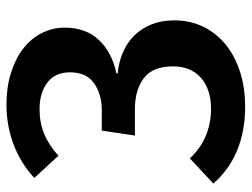

<svg xmlns="http://www.w3.org/2000/svg" viewBox="-110 -636 761 580"><g transform="rotate(-90 270.0 -345.5)"><path d="M499 -199Q499 -152 480.5 -113Q462 -74 428 -45.5Q394 -17 345.5 -1Q297 15 237 15Q165 15 106.5 -9Q48 -33 6 -81L82 -152Q113 -119 151 -103.5Q189 -88 231 -88Q291 -88 325.5 -118.5Q360 -149 360 -203Q360 -264 324.5 -291Q289 -318 230 -318H151L166 -418H228Q275 -418 308.5 -441Q342 -464 342 -514Q342 -559 311 -582.5Q280 -606 231 -606Q190 -606 156 -592Q122 -578 90 -549L23 -622Q69 -664 125.5 -685Q182 -706 244 -706Q297 -706 340 -692.5Q383 -679 413.5 -655.5Q444 -632 460.5 -599.5Q477 -567 477 -530Q477 -466 439.5 -426.5Q402 -387 339 -374V-370Q372 -367 401.5 -354.5Q431 -342 452.5 -320.5Q474 -299 486.5 -268.5Q499 -238 499 -199Z"/></g></svg>

Font: Qnwhxotralxmqkhsjrfbfhwcoqn
Style: Regular
Weight: 500
Designer: Carrois Corporate & Edenspiekermann
Foundry: Carrois Corporate GbR & Edenspiekermann AG
Version: Version 2.001